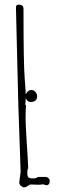

<svg xmlns="http://www.w3.org/2000/svg" viewBox="-20 -787 272 818"><path d="M138.2 -377.9Q138.2 -352.5 110.4 -352.5Q101.6 -352.5 95 -360.1Q88.4 -367.7 88.4 -377.2Q88.4 -386.7 96.4 -395.3Q104.5 -403.8 113.8 -403.8Q123 -403.8 130.6 -395.3Q138.2 -386.7 138.2 -377.9ZM143.1 0 111.8 -1Q106.4 -1 98.1 5.1Q89.8 11.2 83 11.2Q76.2 11.2 69.1 4.9Q62 -1.5 62 -9.8L67.9 -55.2L58.1 -338.9L47.9 -756.8Q47.9 -767.1 61 -767.1Q80.1 -767.1 80.1 -749Q80.1 -518.1 85 -456.3Q89.8 -394.5 89.8 -379.9Q89.8 -365.2 87.9 -340.8L90.8 -336.9Q88.9 -310.5 88.9 -283.4Q88.9 -256.3 94 -179.7Q99.1 -103 100.1 -70.8Q96.2 -64.9 96.2 -50.8Q96.2 -36.6 100.8 -31.7Q105.5 -26.9 120.6 -26.9Q135.7 -26.9 141.1 -33.2H178.2Q191.9 -26.4 191.9 -17.6Q191.9 2 178.2 2Q174.8 2 163.1 -2Q158.2 0 143.1 0Z"/></svg>

Font: Amatic SC
Style: Regular
Weight: 400
Version: Version 1.004